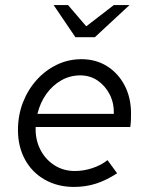

<svg xmlns="http://www.w3.org/2000/svg" viewBox="-20 -730 585 759"><path d="M273 9Q208 9 157.5 -19.5Q107 -48 79 -99Q51 -150 51 -216Q51 -274 70.5 -324.5Q90 -375 124.5 -413.5Q159 -452 204.5 -474Q250 -496 302 -496Q359 -496 403 -468.5Q447 -441 472.5 -392.5Q498 -344 498 -281Q498 -268 497.5 -255Q497 -242 495 -228H121Q119 -180 138.5 -140.5Q158 -101 194 -77.5Q230 -54 276 -54Q311 -54 345.5 -65.5Q380 -77 405 -97L443 -45Q400 -17 359 -4Q318 9 273 9ZM128 -280H430Q431 -323 413.5 -357Q396 -391 366 -411.5Q336 -432 297 -432Q257 -432 222.5 -412.5Q188 -393 163.5 -359Q139 -325 128 -280ZM278 -583 192 -710H249L321 -626L430 -710H492L355 -583Z"/></svg>

Font: Red Hat Text
Style: Italic
Weight: 400
Italic angle: -12°
Designer: Pentagram, MCKL
Foundry: Pentagram, MCKL
Version: Version 1.023